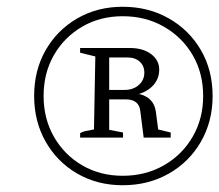

<svg xmlns="http://www.w3.org/2000/svg" viewBox="-20 -753 649 568"><path d="M343 -205Q268 -205 208.5 -239.5Q149 -274 115 -334Q81 -394 81 -469Q81 -545 115 -604.5Q149 -664 208.5 -698.5Q268 -733 343 -733Q419 -733 479.5 -698.5Q540 -664 574.5 -604.5Q609 -545 609 -469Q609 -394 574.5 -334Q540 -274 479.5 -239.5Q419 -205 343 -205ZM343 -233Q411 -233 465 -264Q519 -295 550 -348.5Q581 -402 581 -469Q581 -537 550 -590Q519 -643 465 -674Q411 -705 343 -705Q276 -705 223 -674Q170 -643 139.5 -590Q109 -537 109 -469Q109 -402 139.5 -348.5Q170 -295 223 -264Q276 -233 343 -233ZM217 -346V-359Q223 -363 231.5 -365Q240 -367 258 -370L262 -586L217 -597V-611H364Q403 -611 427 -593Q451 -575 451 -547Q451 -521 434.5 -502Q418 -483 391 -475Q435 -465 441 -423L448 -370L485 -361V-346H405L395 -425Q391 -459 352 -459H303V-369L344 -361V-346ZM357 -583H303V-487H349Q374 -487 390.5 -501.5Q407 -516 407 -538Q407 -558 393.5 -570.5Q380 -583 357 -583Z"/></svg>

Font: Piazzolla SC Light
Style: Italic
Weight: 300
Italic angle: -11.3°
Designer: Juan Pablo del Peral
Foundry: Huerta Tipografica
Version: Version 1.330